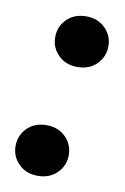

<svg xmlns="http://www.w3.org/2000/svg" viewBox="-66 -553 391 601"><g transform="rotate(10 129.5 -252.0)"><path d="M96 7Q59 7 35.5 -16.5Q12 -40 12 -73Q12 -107 35.5 -130.5Q59 -154 97 -154Q134 -154 157.5 -130.5Q181 -107 181 -74Q181 -40 157.5 -16.5Q134 7 96 7ZM159 -350Q122 -350 98.5 -373.5Q75 -397 75 -430Q75 -464 98.5 -487.5Q122 -511 160 -511Q197 -511 220.5 -487.5Q244 -464 244 -431Q244 -397 220.5 -373.5Q197 -350 159 -350Z"/></g></svg>

Font: DM Sans 20pt ExtraBold
Style: Italic
Weight: 800
Italic angle: -10°
Version: Version 4.004;gftools[0.9.30]